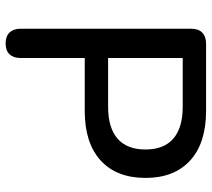

<svg xmlns="http://www.w3.org/2000/svg" viewBox="-55 -690 752 682"><g transform="rotate(90 321.0 -349.0)"><path d="M134 7Q109 7 95.5 -7Q82 -21 82 -46V-652Q82 -678 96 -691.5Q110 -705 135 -705H374Q488 -705 550 -648.5Q612 -592 612 -490Q612 -387 550 -330.5Q488 -274 374 -274H186V-46Q186 -21 173 -7Q160 7 134 7ZM186 -357H359Q434 -357 472.5 -390.5Q511 -424 511 -490Q511 -555 472.5 -588.5Q434 -622 359 -622H186Z"/></g></svg>

Font: Nunito SemiBold
Style: Regular
Weight: 600
Designer: Vernon Adams
Foundry: Vernon Adams
Version: Version 3.602